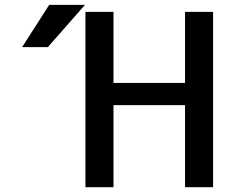

<svg xmlns="http://www.w3.org/2000/svg" viewBox="-20 -781 1040 802"><path d="M185.5 -760.7H335L179.7 -584H72.3ZM454.1 -731.4V-434.6H752.9V-731.4H870.1V1H752.9V-341.8H454.1V1H336.9V-731.4Z"/></svg>

Font: GenEi Gothic M SemiBold
Style: Regular
Weight: 500
Designer: o_tamon (Modified); [Source Han Sans]
Ryoko NISHIZUKA  (kana & ideographs); Paul D. Hunt (Latin, Greek & Cyrillic); Wenl
Version: Version 1.1a;Original Version 1.004